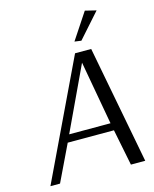

<svg xmlns="http://www.w3.org/2000/svg" viewBox="-126 -939 819 1023"><g transform="rotate(-15 284.0 -428.0)"><path d="M333 -650H422L546 0H467L427 -200H172L76 0H23ZM356 -592 191 -241H419ZM442 -856 503 -841 383 -706 346 -711Z"/></g></svg>

Font: ArsenalItalic
Style: Italic
Weight: 400
Italic angle: -9°
Designer: Andrij Shevchenko
Foundry: Stairsfor.com
Version: Version 1.000